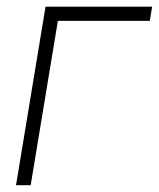

<svg xmlns="http://www.w3.org/2000/svg" viewBox="-20 -542 465 562"><path d="M425.3 -522.5 418.5 -481H149.4L69.8 0H26.9L113.3 -522.5Z"/></svg>

Font: Inter 28pt ExtraLight
Style: Italic
Weight: 250
Italic angle: -9.3988°
Designer: Rasmus Andersson
Foundry: rsms
Version: Version 4.001;git-66647c0bb